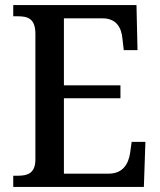

<svg xmlns="http://www.w3.org/2000/svg" viewBox="-20 -734 627 754"><path d="M32 0H545L551 -177H497L491 -133C484 -89 462 -52 406 -52H231V-348H453V-399H231V-662H382C437 -662 457 -626 461 -581L466 -537H520L516 -714H32V-670H51C89 -670 119 -661 119 -601V-108C119 -55 90 -44 52 -44H32Z"/></svg>

Font: Noto Serif Ethiopic SemiCondensed Medium
Style: Regular
Weight: 500
Width: 4
Designer: Monotype Design Team
Foundry: Monotype Imaging Inc.
Version: Version 2.102